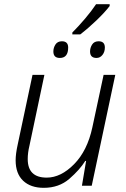

<svg xmlns="http://www.w3.org/2000/svg" viewBox="-20 -891 606 921"><path d="M190 10Q263 10 313 -33.5Q363 -77 389 -119H393L373 0H420L533 -532H477L423 -280Q399 -168 335.5 -103.5Q272 -39 204 -39Q113 -39 113 -128Q113 -158 121 -191L193 -532H136L65 -198Q55 -153 55 -122Q55 -58 91 -24Q127 10 190 10ZM327 -726H365Q404 -756 443.5 -794Q483 -832 506 -862V-871H441Q419 -838 388 -801.5Q357 -765 327 -735ZM267 -613Q307 -613 307 -663Q307 -693 277 -693Q256 -693 246 -677.5Q236 -662 236 -644Q236 -613 267 -613ZM443 -613Q460 -613 471.5 -627.5Q483 -642 483 -663Q483 -693 453 -693Q432 -693 422 -677.5Q412 -662 412 -644Q412 -613 443 -613Z"/></svg>

Font: Noto Sans UI Light
Style: Italic
Weight: 300
Italic angle: -12°
Designer: Monotype Design Team
Foundry: Monotype Imaging Inc.
Version: Version 1.901